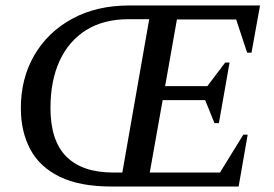

<svg xmlns="http://www.w3.org/2000/svg" viewBox="-20 -680 999 700"><path d="M386 0Q271 0 198 -35.5Q125 -71 90.5 -135.5Q56 -200 56 -286Q56 -394 105 -478.5Q154 -563 243 -611.5Q332 -660 451 -660H928L897 -488H881L841 -609H625L582 -366H736L801 -452H817L778 -231H762L728 -315H573L526 -51H782L867 -189H883L850 0ZM393 -51H426L524 -610H449Q358 -610 294.5 -570.5Q231 -531 197.5 -458.5Q164 -386 164 -286Q164 -167 222 -109Q280 -51 393 -51Z"/></svg>

Font: Spectral SC Medium
Style: Italic
Weight: 500
Italic angle: -10°
Designer: Jean-Baptiste Levee
Foundry: Production Type
Version: Version 2.001